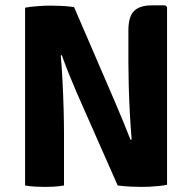

<svg xmlns="http://www.w3.org/2000/svg" viewBox="-20 -710 736 735"><path d="M76 -680.5Q95 -684.5 125 -686.5Q155 -688.5 170.5 -688.5Q186 -688.5 211.8 -687.5Q237.5 -686.5 263.5 -683L223 -501.5L212.5 -497.5Q216.5 -455 219.2 -401.2Q222 -347.5 223.5 -294Q225 -240.5 225 -199V0Q205.5 3.5 186.5 4.5Q167.5 5.5 152.5 5.5Q138 5.5 116.5 4.5Q95 3.5 76 0ZM272.5 -358Q256 -396.5 241.2 -433.5Q226.5 -470.5 216.5 -499.5L142.5 -585L263.5 -683L417.5 -326Q436.5 -282 452.8 -242Q469 -202 480 -174L561 -86.5L430.5 0ZM619.5 -683V-2.5Q607 0 588.2 2Q569.5 4 551.8 4.8Q534 5.5 523.5 5.5Q508 5.5 482.5 4.5Q457 3.5 430.5 0L472.5 -172.5L484 -176Q480 -222.5 477 -278Q474 -333.5 472.8 -385Q471.5 -436.5 471.5 -471V-593Q471.5 -646.5 493.2 -668Q515 -689.5 561 -689.5H612.5Z"/></svg>

Font: Signika Light
Style: Bold
Weight: 700
Version: Version 2.003;gftools[0.9.32]